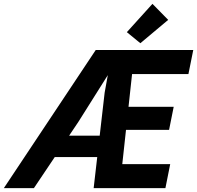

<svg xmlns="http://www.w3.org/2000/svg" viewBox="-73 -980 1027 1000"><path d="M-53.1 0 425.7 -719.7H522.5L502.7 -591.1H490L334.7 -344.5L103.5 0ZM173.4 -161.8 194.7 -273.4H548.9L536.1 -161.8ZM414.8 0 472 -497.2 512.2 -719.7H933.6L908.4 -594.4H614.9L563.9 -125.3H813.5L788.5 0ZM567.8 -303.5 583.1 -423.9H831.7L807.6 -303.5ZM658 -754.9 587.7 -812.5 721 -960 803 -876.5Z"/></svg>

Font: Reddit Sans
Style: Italic
Weight: 400
Italic angle: -11.25°
Designer: Stephen Hutchings
Version: Version 1.013